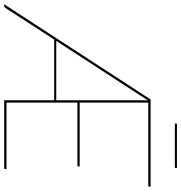

<svg xmlns="http://www.w3.org/2000/svg" viewBox="-14 -872 866 918"><g transform="rotate(90 419.0 -413.0)"><path d="M0 0ZM851.5 -689H450.5V-361H756.5L754.5 -350H450.5V-11H769.5L766.5 0H439.5V-239H149L-2.5 -5Q-6 0 -10.5 0H-19.5L435.5 -700H852.5ZM155.5 -249H439.5V-689Q436.5 -682 433 -676.2Q429.5 -670.5 424.5 -663ZM551.5 -826H763L762.5 -816H550.5Z"/></g></svg>

Font: Lato Hairline
Style: Italic
Weight: 100
Italic angle: -7°
Designer: Lukasz Dziedzic
Foundry: tyPoland Lukasz Dziedzic
Version: Version 2.007; 2014-02-27